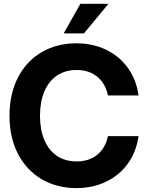

<svg xmlns="http://www.w3.org/2000/svg" viewBox="-20 -964 767 996"><path d="M29.3 -363.3Q29.3 -477.9 73.8 -563.1Q118.3 -648.2 197 -693.8Q275.8 -739.3 376 -739.3Q461.3 -739.3 530.7 -705.8Q600 -672.3 643.8 -611.1Q687.5 -549.9 698.6 -468.8H539.9Q531.7 -510.2 509.6 -539.9Q487.5 -569.7 454 -585.4Q420.4 -601 378.3 -601Q318.8 -601 275.8 -572.1Q232.8 -543.2 210.2 -489.6Q187.5 -435.9 187.5 -363.3Q187.5 -290.8 210.2 -237.4Q232.8 -183.9 275.6 -155.2Q318.5 -126.6 378.3 -126.6Q420.2 -126.6 453.6 -141.9Q487 -157.3 509.2 -186.9Q531.4 -216.4 540.1 -257.8H698.6Q687.2 -176.7 643.5 -115.7Q599.7 -54.8 530.5 -21.5Q461.3 11.7 376 11.7Q276 11.7 197.2 -33.9Q118.5 -79.6 73.9 -164.6Q29.3 -249.6 29.3 -363.3ZM396.9 -944.4H542.6L415.4 -790.7H310.4Z"/></svg>

Font: Intratopia Thin
Style: Regular
Weight: 100
Designer: Rasmus Andersson
Foundry: rsms
Version: Version 3.000;Glyphs 3.2.3 (3260)